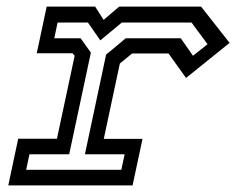

<svg xmlns="http://www.w3.org/2000/svg" viewBox="-20 -560 714 580"><path d="M5 0 35 -141H152L205.5 -391.5L199.5 -399H91L121 -540H267.5L293 -500L340 -540H587.5L673.5 -430.5L542 -324.5L489 -398.5H379L342 -368L293.5 -140.5H410.5L380.5 0ZM59 -47H346.5L356.5 -94H236.5L300.5 -395L360 -444.5H526L563 -391.5L607 -426.5L558.5 -492H348L283 -438L245.5 -492H154L144 -444.5H223.5L254.5 -401L189 -94H69Z"/></svg>

Font: Tourney Expanded Medium
Style: Italic
Weight: 500
Width: 7
Italic angle: -12°
Designer: Tyler Finck
Foundry: Etcetera Type Co
Version: Version 1.010; ttfautohint (v1.8.3)